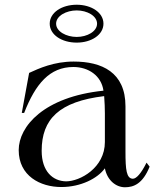

<svg xmlns="http://www.w3.org/2000/svg" viewBox="-20 -775 672 811"><path d="M239 15C321 15 392 -21 423 -64C433 -13 470 16 508 16C545 16 583 1 612 -71L599 -88C576 -42 556 -20 541 -20C514 -21 510 -58 510 -134V-326C510 -470 410 -515 291 -515C208 -515 144 -486 103 -467L72 -298H82C130 -421 190 -492 290 -492C353 -492 408 -456 417 -392C165 -366 59 -241 59 -141C59 -32 150 15 239 15ZM259 -9C203 -10 156 -51 156 -138C156 -272 230 -346 420 -369C422 -349 423 -311 423 -296V-175C423 -66 318 -9 259 -9ZM304 -595C366 -595 417 -628 417 -675C417 -722 366 -755 304 -755C241 -755 190 -722 190 -675C190 -628 241 -595 304 -595ZM304 -619C260 -619 217 -642 217 -675C217 -708 260 -731 304 -731C348 -731 390 -708 390 -675C390 -642 348 -619 304 -619Z"/></svg>

Font: Sprat
Style: Regular
Weight: 400
Designer: Ethan Nakache
Foundry: Collletttivo
Version: Version 2.000;Glyphs 3.2 (3217)